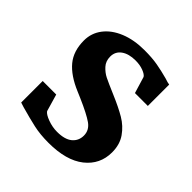

<svg xmlns="http://www.w3.org/2000/svg" viewBox="-157 -695 833 833"><g transform="rotate(45 259.5 -278.5)"><path d="M156 -82Q164 -70 192.5 -59.5Q221 -49 250 -49Q297 -49 320.5 -68.5Q344 -88 344 -120Q344 -153 315 -173.5Q286 -194 217 -224L189 -236Q120 -265 86 -306Q52 -347 52 -412Q52 -457 79 -492.5Q106 -528 155 -548Q204 -568 268 -568Q315 -568 348.5 -562Q382 -556 419 -546Q439 -539 449 -538V-407H370L347 -483Q341 -493 320 -501Q299 -509 272 -509Q231 -509 206.5 -491.5Q182 -474 182 -443Q182 -415 199 -396.5Q216 -378 236 -368Q256 -358 310 -335Q364 -312 399.5 -291Q435 -270 458.5 -236.5Q482 -203 482 -155Q482 -81 424 -35Q366 11 257 11Q206 11 165.5 2Q125 -7 72 -22L50 -29V-161H133Z"/></g></svg>

Font: Koeln Type Serif
Style: Bold
Weight: 700
Designer: Eben Sorkin
Foundry: Eben Sorkin
Version: Version 2.002